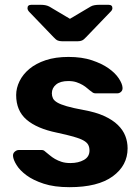

<svg xmlns="http://www.w3.org/2000/svg" viewBox="-20 -766 582 796"><path d="M237 -595Q227 -595 219.5 -598Q212 -601 202 -612L102 -716Q94 -724 94 -732Q94 -746 109 -746H151Q159 -746 167.5 -744.5Q176 -743 184 -739L270 -688L356 -739Q363 -743 372 -744.5Q381 -746 389 -746H431Q446 -746 446 -732Q446 -724 437 -716L337 -612Q327 -601 319.5 -598Q312 -595 303 -595ZM268 10Q205 10 161 -4.5Q117 -19 89.5 -39.5Q62 -60 48.5 -82Q35 -104 34 -119Q33 -130 41 -137Q49 -144 57 -144H154Q161 -144 167 -138Q176 -131 186 -122.5Q196 -114 208 -107Q220 -100 235.5 -95Q251 -90 272 -90Q305 -90 328 -103Q351 -116 351 -142Q351 -156 345.5 -166Q340 -176 325.5 -184Q311 -192 284.5 -199.5Q258 -207 216 -216Q133 -233 90 -270Q47 -307 47 -372Q47 -401 61 -429.5Q75 -458 102 -480.5Q129 -503 169.5 -516.5Q210 -530 264 -530Q320 -530 361.5 -516Q403 -502 430.5 -482.5Q458 -463 472.5 -441Q487 -419 488 -403Q489 -392 482 -385.5Q475 -379 466 -379H377Q367 -379 361 -385Q352 -391 343 -399Q334 -407 323 -413.5Q312 -420 297.5 -425Q283 -430 263 -430Q230 -430 212.5 -415.5Q195 -401 195 -379Q195 -368 199.5 -358.5Q204 -349 217.5 -341Q231 -333 257 -325.5Q283 -318 326 -310Q377 -301 412 -285Q447 -269 468.5 -248Q490 -227 499.5 -202.5Q509 -178 509 -151Q509 -80 447.5 -35Q386 10 268 10Z"/></svg>

Font: Fz Rubik SemBd
Style: Regular
Weight: 600
Designer: Hubert and Fischer
Foundry: Hubert and Fischer
Version: Vit hóa bi FontZin.com